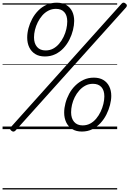

<svg xmlns="http://www.w3.org/2000/svg" viewBox="-20 -1006 1009 1496"><path d="M330 -566Q285 -566 254.5 -585Q224 -604 208 -637Q192 -670 192 -713Q192 -749 202 -786.5Q212 -824 231 -859.5Q250 -895 278 -923.5Q306 -952 342.5 -968.5Q379 -985 422 -985Q466 -985 496.5 -967Q527 -949 542.5 -917Q558 -885 558 -843Q558 -810 548.5 -771.5Q539 -733 520.5 -696.5Q502 -660 474.5 -630.5Q447 -601 410.5 -583.5Q374 -566 330 -566ZM335 -613Q368 -613 394 -627Q420 -641 440.5 -665Q461 -689 475.5 -719Q490 -749 497 -780Q504 -811 504 -839Q504 -886 481 -911.5Q458 -937 416 -937Q384 -937 357 -923Q330 -909 309.5 -885.5Q289 -862 274.5 -833Q260 -804 252.5 -773.5Q245 -743 245 -715Q245 -668 268.5 -640.5Q292 -613 335 -613ZM101 11Q93 19 85.5 19.5Q78 20 69 13Q59 5 58.5 -2Q58 -9 66 -17L927 -977Q934 -985 942 -985.5Q950 -986 959 -978Q968 -972 968.5 -964Q969 -956 962 -948ZM618 19Q574 19 543 0Q512 -19 496 -52.5Q480 -86 480 -129Q480 -164 490 -202Q500 -240 519 -275.5Q538 -311 566.5 -339Q595 -367 631 -384Q667 -401 711 -401Q755 -401 785 -383Q815 -365 831 -333Q847 -301 847 -259Q847 -226 837 -187.5Q827 -149 808.5 -112.5Q790 -76 762.5 -46.5Q735 -17 699 1Q663 19 618 19ZM624 -29Q656 -29 682.5 -43Q709 -57 729.5 -81.5Q750 -106 764 -135.5Q778 -165 785.5 -196Q793 -227 793 -255Q793 -302 770 -327.5Q747 -353 704 -353Q672 -353 645.5 -339Q619 -325 598 -301.5Q577 -278 562.5 -249Q548 -220 541 -189.5Q534 -159 534 -131Q534 -84 557.5 -56.5Q581 -29 624 -29ZM0 460H893V470H0ZM0 -20H893V0H0ZM0 -505H893V-500H0ZM0 -980H893V-970H0Z"/></svg>

Font: Playwrite NO Guides
Style: Regular
Weight: 400
Designer: Veronika Burian, José Scaglione
Foundry: TypeTogether
Version: Version 1.003